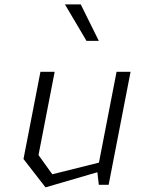

<svg xmlns="http://www.w3.org/2000/svg" viewBox="-20 -818 660 850"><path d="M222 -500H159L84 -114L181.5 11.5L411 -55.5L417.5 0H461L558 -500H496L418 -98L211.5 -46.5L150.5 -131.5ZM267.5 -798.5 363 -637H417.5L337.5 -798.5Z"/></svg>

Font: Monaspace Krypton ExtraLight
Style: Italic
Weight: 200
Italic angle: -11°
Designer: Riley Cran & the Lettermatic Team
Foundry: Lettermatic
Version: Version 1.101 (Monaspace Krypton)